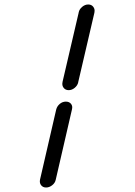

<svg xmlns="http://www.w3.org/2000/svg" viewBox="-20 -746 600 854"><path d="M372 -726Q372 -726 373 -726Q387 -726 395 -715.5Q403 -705 400 -691Q400 -691 400 -690L328 -381Q328 -381 328 -380Q325 -366 312.5 -355.5Q300 -345 285.5 -345Q271 -345 263 -355.5Q255 -366 258 -380Q258 -380 258 -381Q258 -381 330 -690Q330 -690 330 -691Q333 -705 345.5 -715.5Q358 -726 372 -726ZM273 -294Q288 -294 296 -284Q304 -274 300 -259L228 53Q225 68 212 78Q199 88 185 88Q171 88 163 78Q155 68 158 53Q158 53 230 -259Q234 -274 246 -284Q258 -294 273 -294Z"/></svg>

Font: Brass Mono
Style: Italic
Weight: 400
Italic angle: -13°
Monospace: yes
Version: Version 1.100; ttfautohint (v1.8.3) -l 8 -r 50 -G 200 -x 14 